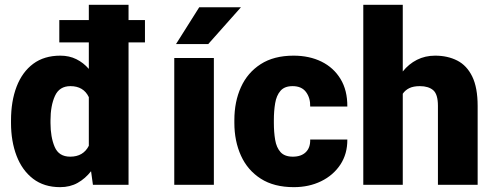

<svg xmlns="http://www.w3.org/2000/svg" viewBox="-20 -770 2055 800"><path d="M25.9 -257.8V-268.1Q25.9 -348.6 49.3 -409.4Q72.8 -470.2 118.4 -504.2Q164.1 -538.1 231.4 -538.1Q268.6 -538.1 298.1 -523.4Q327.6 -508.8 350.1 -482.9V-593.3H227.1V-686.5H350.1V-750H515.6V-686.5H584V-593.3H515.6V0H367.2L359.4 -56.6Q335.4 -25.9 303.7 -8.1Q272 9.8 230.5 9.8Q163.6 9.8 117.9 -25.1Q72.3 -60.1 49.1 -120.6Q25.9 -181.2 25.9 -257.8ZM190.4 -268.1V-257.8Q190.4 -198.7 207.8 -158Q225.1 -117.2 272.5 -117.2Q327.1 -117.2 350.1 -162.6V-365.2Q328.1 -411.1 273.4 -411.1Q227.5 -411.1 209 -370.4Q190.4 -329.6 190.4 -268.1Z M871.1 -528.3V0H706.1V-528.3ZM713.4 -586.4 810.1 -739.7H983.9L847.7 -586.4Z M1200.2 -117.2Q1234.9 -117.2 1254.2 -136Q1273.4 -154.8 1272.5 -188.5H1427.2Q1427.7 -128.9 1398.2 -84.2Q1368.7 -39.6 1318.1 -14.9Q1267.6 9.8 1204.1 9.8Q1121.6 9.8 1066.7 -25.4Q1011.7 -60.5 984.1 -121.3Q956.5 -182.1 956.5 -258.3V-269.5Q956.5 -346.2 983.9 -406.7Q1011.2 -467.3 1066.2 -502.7Q1121.1 -538.1 1203.1 -538.1Q1269 -538.1 1319.6 -513.2Q1370.1 -488.3 1398.9 -440.9Q1427.7 -393.6 1427.2 -326.2H1272.5Q1273.4 -361.8 1255.1 -386.5Q1236.8 -411.1 1199.2 -411.1Q1165.5 -411.1 1148.7 -391.6Q1131.8 -372.1 1126.5 -339.8Q1121.1 -307.6 1121.1 -269.5V-258.3Q1121.1 -219.2 1126.5 -187.3Q1131.8 -155.3 1148.9 -136.2Q1166 -117.2 1200.2 -117.2Z M1658.2 -750V-472.2Q1683.1 -503.4 1717.3 -520.8Q1751.5 -538.1 1793 -538.1Q1845.2 -538.1 1885.3 -517.6Q1925.3 -497.1 1947.8 -450.9Q1970.2 -404.8 1970.2 -328.1V0H1804.7V-329.1Q1804.7 -377.4 1784.9 -394.3Q1765.1 -411.1 1729.5 -411.1Q1702.6 -411.1 1685.5 -402.8Q1668.5 -394.5 1658.2 -379.4V0H1493.7V-750Z"/></svg>

Font: Vazirmatn UI Black
Style: Regular
Weight: 900
Designer: Saber Rastikerdar
Foundry: Saber Rastikerdar
Version: Version 33.003